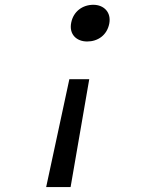

<svg xmlns="http://www.w3.org/2000/svg" viewBox="-20 -546 660 782"><path d="M262.5 -223.5 168 216H267.5L343.5 -223.5ZM270 -453.5C260.5 -406.5 291.5 -377 335 -377C378 -377 415.5 -402 425 -449.5C434 -496 403 -526.5 360 -526.5C317 -526.5 279 -500 270 -453.5Z"/></svg>

Font: Monaspace Krypton
Style: Italic
Weight: 400
Italic angle: -11°
Designer: Riley Cran & the Lettermatic Team
Foundry: Lettermatic
Version: Version 1.101 (Monaspace Krypton)